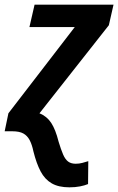

<svg xmlns="http://www.w3.org/2000/svg" viewBox="-39 -562 506 822"><path d="M258 240Q212 240 182.5 223Q153 206 135 172Q117 138 104 86Q98 57 88 38Q78 19 61 9.5Q44 0 13 0H-19L-3 -77L281 -446H87L109 -542H447L427 -454L130 -77Q162 -64 180.5 -35.5Q199 -7 212 45Q222 78 231 99Q240 120 252.5 129.5Q265 139 285 139Q300 139 313 135.5Q326 132 339 128L338 226Q324 232 303.5 236Q283 240 258 240Z"/></svg>

Font: Noto Sans Display SemiBold
Style: Italic
Weight: 600
Italic angle: -12°
Designer: Monotype Design Team
Foundry: Monotype Imaging Inc.
Version: Version 2.003